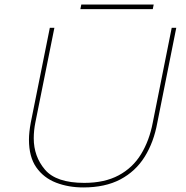

<svg xmlns="http://www.w3.org/2000/svg" viewBox="-20 -822 815 842"><path d="M650 -782H332.5L336.5 -802H654ZM345.5 0Q280 0 225.8 -21Q171.5 -42 139.2 -88Q107 -134 107 -209.5Q107 -241.5 115 -284.5L198.5 -700H218.5L135 -284.5Q128 -249.5 128 -215.5Q128 -136 177.2 -78Q226.5 -20 349.5 -20Q438.5 -20 500.2 -53Q562 -86 598.5 -145.8Q635 -205.5 650 -284.5L733 -700H753L670 -284.5Q654.5 -198.5 614.5 -134.5Q574.5 -70.5 507.8 -35.2Q441 0 345.5 0Z"/></svg>

Font: Argentum Sans Thin
Style: Italic
Weight: 100
Italic angle: -11°
Designer: Julieta Ulanovsky (font), Cristiano Sobral (main changes and remaster)
Foundry: Julieta Ulanovsky (font), Cristiano Sobral (main changes and remaster)
Version: Version 2.007;June 15, 2022;FontCreator 14.0.0.2814 64-bit; 